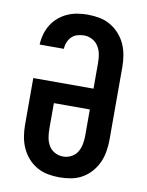

<svg xmlns="http://www.w3.org/2000/svg" viewBox="-85 -804 669 873"><g transform="rotate(10 250.0 -367.5)"><path d="M250 8Q223 8 196 3Q169 -2 145.5 -15.5Q122 -29 104 -49.5Q86 -70 75 -94.5Q64 -119 59.5 -146Q55 -173 55 -200V-416H333V-535Q333 -555 329.5 -574.5Q326 -594 315.5 -611Q305 -628 287 -637.5Q269 -647 249 -647Q234 -647 218.5 -642.5Q203 -638 192 -627Q181 -616 175 -601Q169 -586 169 -571H57Q58 -595 64.5 -618.5Q71 -642 83.5 -662.5Q96 -683 114.5 -699Q133 -715 155 -725Q177 -735 201 -739Q225 -743 249 -743Q276 -743 303 -738Q330 -733 353.5 -719.5Q377 -706 395.5 -685.5Q414 -665 425 -640.5Q436 -616 440.5 -589Q445 -562 445 -535V-200Q445 -173 440.5 -146Q436 -119 425 -94.5Q414 -70 396 -49.5Q378 -29 354.5 -15.5Q331 -2 304 3Q277 8 250 8ZM250 -88Q270 -88 288 -97.5Q306 -107 316 -124Q326 -141 329.5 -160.5Q333 -180 333 -200V-320H167V-200Q167 -180 170.5 -160.5Q174 -141 184 -124Q194 -107 212 -97.5Q230 -88 250 -88Z"/></g></svg>

Font: Iosevka Gothic
Style: Bold
Weight: 700
Monospace: yes
Designer: Belleve Invis
Foundry: Belleve Invis
Version: Version 15.5.1; ttfautohint (v1.8.4)